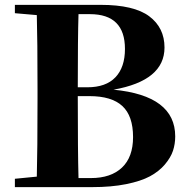

<svg xmlns="http://www.w3.org/2000/svg" viewBox="-20 -767 767 787"><path d="M301.8 -37.1H352.5Q434.6 -37.1 480 -80.1Q525.4 -123 525.4 -205.1Q525.4 -292 481.4 -332.5Q437.5 -373 346.7 -373H298.8Q298.8 -144.5 301.8 -37.1ZM348.6 -709H301.8Q298.8 -611.3 298.8 -409.2H337.9Q414.1 -409.2 453.1 -450.2Q492.2 -491.2 492.2 -566.4Q492.2 -709 348.6 -709ZM41 -747.1H392.6Q529.3 -747.1 591.8 -700.2Q654.3 -653.3 654.3 -572.3Q654.3 -436.5 445.3 -399.4Q698.2 -375 698.2 -208Q698.2 -176.8 689 -148.9Q679.7 -121.1 655.8 -92.8Q631.8 -64.5 594.7 -44.4Q557.6 -24.4 497.1 -12.2Q436.5 0 358.4 0H41V-34.2L130.9 -43Q133.8 -148.4 133.8 -364.3V-400.4Q133.8 -604.5 130.9 -705.1L41 -712.9Z"/></svg>

Font: Bpmf Zihi Serif Heavy
Style: Heavy
Weight: 900
Foundry: But Ko
Version: Version 1.320